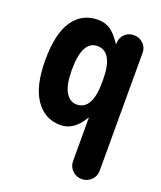

<svg xmlns="http://www.w3.org/2000/svg" viewBox="-139 -619 778 927"><g transform="rotate(20 250.0 -155.0)"><path d="M325.2 -254.9V-264.6Q325.2 -409.2 245.1 -410.2Q167 -410.2 167 -259.8Q167 -182.6 188.5 -146.5Q210 -110.4 245.1 -110.4Q325.2 -110.4 325.2 -254.9ZM393.6 -519.5Q420.9 -519.5 440.4 -500.5Q460 -481.4 460 -454.1V152.3Q460 180.7 439.9 200.2Q419.9 219.7 391.6 219.7Q362.3 219.7 342.8 199.7Q323.2 179.7 323.2 152.3V-69.3Q323.2 -70.3 322.3 -70.3Q320.3 -70.3 320.3 -69.3Q275.4 9.8 205.1 9.8Q125 9.8 77.6 -58.6Q30.3 -127 30.3 -259.8Q30.3 -396.5 76.2 -463.4Q122.1 -530.3 205.1 -530.3Q240.2 -530.3 267.1 -512.7Q293.9 -495.1 323.2 -451.2Q323.2 -450.2 325.2 -450.2Q326.2 -450.2 326.2 -451.2V-458Q327.1 -483.4 345.7 -501.5Q364.3 -519.5 389.6 -519.5Z"/></g></svg>

Font: Rounded-X Mgen+ 2m bold
Style: Bold
Weight: 700
Designer: [Source Han Sans]
Ryoko NISHIZUKA  (kana & ideographs); Paul D. Hunt (Latin, Greek & Cyrillic); Wenlong ZHANG  (bopomofo
Version: Version 1.059.20150602